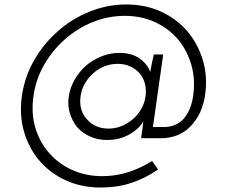

<svg xmlns="http://www.w3.org/2000/svg" viewBox="-20 -619 1030 860"><path d="M341 -188Q345 -218 360 -244.5Q375 -271 398 -291Q420 -311 448 -322Q476 -333 507 -333Q537 -333 561.5 -322.5Q586 -312 603 -293Q621 -274 628.5 -246.5Q636 -219 632 -188Q628 -158 613 -131.5Q598 -105 576 -86Q553 -66 525 -54.5Q497 -43 466 -43Q437 -43 413 -53Q389 -63 373 -81Q353 -100 344.5 -128Q336 -156 341 -188ZM898 -188Q911 -273 889 -348Q867 -423 819 -479Q771 -535 701 -567Q631 -599 546 -599Q461 -599 381.5 -567Q302 -535 239 -479Q175 -423 132.5 -348.5Q90 -274 78 -189Q66 -104 87.5 -29.5Q109 45 157 101Q205 157 275 189Q345 221 431 221Q506 221 569 200Q632 179 688 140Q681 130 674.5 121Q668 112 661 102Q611 134 555 152Q499 170 438 170Q364 170 302.5 142Q241 114 199 65Q157 17 138 -48Q119 -113 130 -188Q140 -263 177.5 -328.5Q215 -394 271 -443Q326 -492 395 -520Q464 -548 539 -548Q613 -548 674 -520Q735 -492 777 -443Q818 -394 837 -328.5Q856 -263 845 -188Q839 -149 825.5 -122Q812 -95 794 -78Q777 -64 757 -57Q737 -50 715 -50H665L711 -375H669Q664 -354 660 -334.5Q656 -315 653 -297Q641 -331 606 -356.5Q571 -382 514 -382Q473 -382 434.5 -366.5Q396 -351 365 -325Q335 -298 314.5 -262.5Q294 -227 288 -187Q282 -147 293 -111.5Q304 -76 326 -49Q349 -23 383.5 -7.5Q418 8 459 8Q516 8 559.5 -17Q603 -42 622 -75Q621 -65 619.5 -55Q618 -45 617 -35L612 0H705Q731 0 760.5 -8.5Q790 -17 817 -38Q844 -60 866 -96Q888 -132 898 -188Z"/></svg>

Font: Josefin Slab Thin Medium
Style: Italic
Weight: 500
Italic angle: -12°
Version: Version 2.000